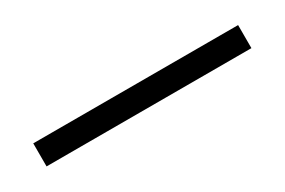

<svg xmlns="http://www.w3.org/2000/svg" viewBox="-3 -89 557 375"><g transform="rotate(-30 275.0 98.0)"><path d="M44 124V72H506V124Z"/></g></svg>

Font: EauTestInfant
Style: Regular
Weight: 400
Designer: Christian Thalmann (Catharsis Fonts)
Version: Version 0.001;PS 000.001;hotconv 1.0.88;makeotf.lib2.5.64775